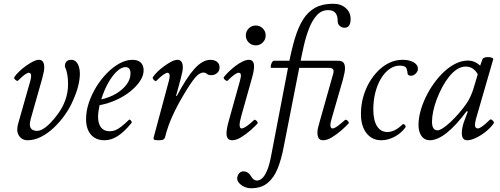

<svg xmlns="http://www.w3.org/2000/svg" viewBox="-20 -735 2664 1024"><path d="M127 13Q110 13 97.5 5Q85 -3 78.5 -16Q72 -29 72 -42Q72 -50 73 -57Q74 -64 75 -69L142 -305Q143 -310 144.5 -316.5Q146 -323 146 -330Q146 -338 143 -342.5Q140 -347 133 -347Q126 -347 112 -337Q98 -327 76 -305Q73 -302 67 -305.5Q61 -309 57.5 -314.5Q54 -320 56 -323Q65 -337 81.5 -353Q98 -369 117.5 -383Q137 -397 155.5 -406.5Q174 -416 188 -416Q202 -416 209 -405.5Q216 -395 216 -375Q216 -365 213.5 -352Q211 -339 205 -316L144 -101Q142 -93 140.5 -85.5Q139 -78 139 -72Q139 -55 149 -46Q159 -37 178 -37Q198 -37 224 -57Q250 -77 281 -117Q312 -156 327.5 -198.5Q343 -241 343 -285Q343 -314 339 -337.5Q335 -361 326 -380Q326 -416 360 -416Q377 -416 387 -404.5Q397 -393 401.5 -376.5Q406 -360 406 -344Q406 -313 397 -276.5Q388 -240 368 -196Q351 -157 324.5 -120Q298 -83 266 -53Q234 -23 198.5 -5Q163 13 127 13Z M537 13Q491 13 465 -17Q439 -47 439 -100Q439 -143 454 -187.5Q469 -232 494 -272.5Q519 -313 551 -345.5Q583 -378 618 -397Q653 -416 686 -416Q715 -416 730.5 -401.5Q746 -387 746 -360Q746 -332 727 -303Q708 -274 675 -247.5Q642 -221 600 -202Q558 -183 511 -174Q507 -154 505 -139.5Q503 -125 503 -113Q503 -75 519 -55Q535 -35 565 -35Q581 -35 595 -40.5Q609 -46 626.5 -59.5Q644 -73 668 -96Q670 -99 674 -96Q678 -93 681 -88Q684 -83 682 -80Q642 -31 607.5 -9Q573 13 537 13ZM520 -205Q565 -215 600 -236Q635 -257 655.5 -285Q676 -313 676 -343Q676 -360 669.5 -368.5Q663 -377 649 -377Q628 -377 604 -355Q580 -333 558 -294.5Q536 -256 520 -205Z M828 13Q807 13 802.5 10Q798 7 799 0L881 -305Q882 -310 883.5 -316.5Q885 -323 885 -330Q885 -338 882 -342.5Q879 -347 873 -347Q866 -347 851.5 -337Q837 -327 814 -304Q811 -301 805.5 -304.5Q800 -308 796.5 -314Q793 -320 795 -323Q804 -337 820.5 -353Q837 -369 856.5 -383Q876 -397 894.5 -406.5Q913 -416 927 -416Q941 -416 948 -405.5Q955 -395 955 -375Q955 -365 952.5 -352Q950 -339 944 -316L919 -224L923 -223Q974 -320 1017 -368Q1060 -416 1103 -416Q1123 -416 1137 -405.5Q1151 -395 1151 -375Q1151 -357 1138 -345.5Q1125 -334 1106 -334Q1094 -334 1088.5 -337.5Q1083 -341 1078.5 -344.5Q1074 -348 1065 -348Q1043 -348 1019.5 -319.5Q996 -291 961 -232Q926 -174 900 -117Q874 -60 860 -2Q858 5 851.5 9Q845 13 828 13Z M1218 13Q1188 13 1188 -24Q1188 -36 1191 -52.5Q1194 -69 1200 -90L1260 -305Q1266 -327 1264.5 -337Q1263 -347 1252 -347Q1245 -347 1230.5 -337Q1216 -327 1193 -304Q1191 -302 1185 -305.5Q1179 -309 1175 -314.5Q1171 -320 1174 -324Q1184 -337 1200.5 -353Q1217 -369 1236 -383.5Q1255 -398 1274 -407Q1293 -416 1307 -416Q1335 -416 1335 -381Q1335 -369 1332 -353Q1329 -337 1323 -316L1267 -117Q1257 -82 1258 -66Q1259 -50 1269 -50Q1277 -50 1293.5 -60.5Q1310 -71 1335 -95Q1338 -98 1343.5 -94.5Q1349 -91 1352.5 -85.5Q1356 -80 1354 -77Q1340 -61 1316 -40Q1292 -19 1266 -3Q1240 13 1218 13ZM1344 -493Q1322 -493 1306.5 -508.5Q1291 -524 1291 -546Q1291 -568 1306.5 -583.5Q1322 -599 1344 -599Q1366 -599 1381.5 -583.5Q1397 -568 1397 -546Q1397 -524 1381.5 -508.5Q1366 -493 1344 -493Z M1319 269Q1301 269 1284 261.5Q1267 254 1256 242Q1245 230 1245 218Q1245 202 1254.5 190.5Q1264 179 1276 179Q1304 179 1318 204Q1325 216 1333 222Q1341 228 1350 228Q1364 228 1377.5 216.5Q1391 205 1404 175.5Q1417 146 1427 91L1520 -394Q1535 -471 1553 -531Q1571 -591 1597 -632Q1623 -673 1661.5 -694Q1700 -715 1757 -715Q1798 -715 1824 -692Q1850 -669 1850 -634Q1850 -611 1842 -599Q1834 -587 1817 -587Q1804 -587 1792.5 -596.5Q1781 -606 1781 -622Q1781 -652 1768.5 -666.5Q1756 -681 1730 -681Q1695 -681 1670.5 -654.5Q1646 -628 1629 -585Q1612 -542 1600.5 -491.5Q1589 -441 1580 -394L1492 54Q1480 116 1460.5 164.5Q1441 213 1407 241Q1373 269 1319 269ZM1427 -373Q1423 -373 1424 -382.5Q1425 -392 1430 -401.5Q1435 -411 1440 -411H1749Q1754 -411 1752 -401.5Q1750 -392 1745.5 -382.5Q1741 -373 1736 -373Z M1703 13Q1687 13 1680 2.5Q1673 -8 1673 -28Q1673 -39 1675.5 -51Q1678 -63 1686 -90L1754 -331Q1762 -354 1757.5 -363.5Q1753 -373 1736 -373H1686Q1682 -373 1683 -382.5Q1684 -392 1689 -401.5Q1694 -411 1699 -411H1782Q1804 -411 1812 -401Q1820 -391 1820 -371Q1820 -361 1817.5 -347.5Q1815 -334 1809 -311L1753 -117Q1746 -94 1744 -84.5Q1742 -75 1742 -69Q1742 -50 1754 -50Q1763 -50 1779 -61.5Q1795 -73 1820 -95Q1824 -98 1829.5 -94.5Q1835 -91 1838.5 -85.5Q1842 -80 1839 -77Q1825 -61 1801 -40Q1777 -19 1751 -3Q1725 13 1703 13Z M2013 13Q1964 13 1934.5 -25Q1905 -63 1905 -127Q1905 -173 1916.5 -215.5Q1928 -258 1949 -294.5Q1970 -331 1998 -358.5Q2026 -386 2058.5 -401Q2091 -416 2126 -416Q2151 -416 2169.5 -410Q2188 -404 2198.5 -393Q2209 -382 2209 -368Q2209 -355 2197.5 -343Q2186 -331 2172 -331Q2159 -331 2154 -340Q2153 -354 2150.5 -362.5Q2148 -371 2145 -375Q2141 -380 2132 -382.5Q2123 -385 2112 -385Q2083 -385 2057.5 -367Q2032 -349 2012.5 -317Q1993 -285 1982 -242.5Q1971 -200 1971 -152Q1971 -94 1990.5 -62.5Q2010 -31 2046 -31Q2066 -31 2086 -41Q2106 -51 2126 -71Q2130 -75 2134.5 -72.5Q2139 -70 2142 -65Q2145 -60 2142 -55Q2119 -24 2084 -5.5Q2049 13 2013 13Z M2272 13Q2244 13 2228 -9.5Q2212 -32 2212 -69Q2212 -102 2222 -140Q2232 -178 2250.5 -216.5Q2269 -255 2294 -290Q2319 -325 2348.5 -352.5Q2378 -380 2410.5 -396Q2443 -412 2476 -412Q2511 -412 2541 -385L2553 -419Q2555 -425 2564.5 -428Q2574 -431 2585.5 -430.5Q2597 -430 2604.5 -426.5Q2612 -423 2610 -417L2518 -99Q2516 -89 2514.5 -82Q2513 -75 2513 -70Q2513 -50 2529 -50Q2537 -50 2553.5 -62Q2570 -74 2592 -96Q2596 -100 2602 -96.5Q2608 -93 2612 -87.5Q2616 -82 2613 -77Q2597 -54 2571.5 -33.5Q2546 -13 2519 0Q2492 13 2472 13Q2457 13 2450 3.5Q2443 -6 2443 -25Q2443 -39 2446 -54Q2449 -69 2454 -84L2475 -140L2469 -142Q2353 13 2272 13ZM2313 -40Q2324 -40 2342 -51.5Q2360 -63 2381.5 -83Q2403 -103 2425 -128Q2447 -153 2466 -180Q2480 -200 2489.5 -221Q2499 -242 2506 -265L2528 -339Q2505 -380 2464 -380Q2440 -380 2417.5 -365.5Q2395 -351 2375 -326Q2355 -301 2338.5 -270Q2322 -239 2309.5 -206Q2297 -173 2290.5 -142Q2284 -111 2284 -86Q2284 -40 2313 -40Z"/></svg>

Font: Junicode VF
Style: Italic
Weight: 400
Italic angle: -11°
Designer: Peter S. Baker
Version: Version 2.209